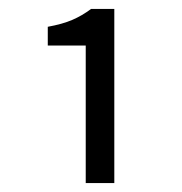

<svg xmlns="http://www.w3.org/2000/svg" viewBox="-20 -805 407 430"><path d="M172 -395V-703H87V-745Q120 -751 142 -760.5Q164 -770 184 -785H236V-395Z"/></svg>

Font: Source Sans Pro
Style: Regular
Weight: 400
Designer: Paul D. Hunt
Foundry: Adobe Systems Incorporated
Version: Version 2.021;PS 2.000;hotconv 1.0.86;makeotf.lib2.5.63406